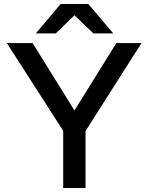

<svg xmlns="http://www.w3.org/2000/svg" viewBox="-20 -934 737 954"><path d="M294 0H405V-283L683 -720H558L350 -385L142 -720H14L294 -284ZM419 -914H281L158 -768H257L350 -858L444 -768H543Z"/></svg>

Font: Aspekta 500
Style: Regular
Weight: 500
Designer: Ivo Dolenc
Version: Version 2.100